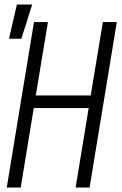

<svg xmlns="http://www.w3.org/2000/svg" viewBox="-20 -833 540 853"><path d="M20 -661 55 -813H123L75 -661ZM10 0 131 -735H193L139 -409H383L437 -735H499L378 0H316L374 -353H130L72 0Z"/></svg>

Font: Iosevka SS18 Light
Style: Italic
Weight: 300
Italic angle: -9°
Monospace: yes
Designer: Belleve Invis
Foundry: Belleve Invis
Version: Version 25.1.1; ttfautohint (v1.8.4)